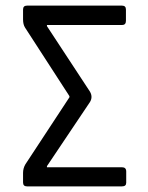

<svg xmlns="http://www.w3.org/2000/svg" viewBox="-20 -663 525 683"><path d="M62 -594V-629Q62 -643 76 -643H414Q428 -643 428 -629V-589Q428 -574 414 -574H147V-570L300 -337Q311 -318 300 -300L147 -72V-68H414Q429 -68 429 -53V-13Q429 0 414 0H76Q62 0 62 -14V-48Q62 -64 70 -78L227 -317V-321L69 -565Q62 -576 62 -594Z"/></svg>

Font: Rajdhani Medium
Style: Regular
Weight: 500
Designer: Satya Rajpurohit, Jyotish Sonowal
Foundry: Indian Type Foundry
Version: Version 1.201 February 1, 2022